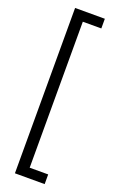

<svg xmlns="http://www.w3.org/2000/svg" viewBox="-213 -846 791 1268"><g transform="rotate(20 182.0 -212.0)"><path d="M287 369H78V-793H287V-725H157V301H287Z"/></g></svg>

Font: Noto Sans Kannada ExtraCondensed
Style: Regular
Weight: 400
Width: 2
Designer: Jelle Bosma - Monotype Design Team
Foundry: Monotype Imaging Inc.
Version: Version 2.005; ttfautohint (v1.8.4.7-5d5b)